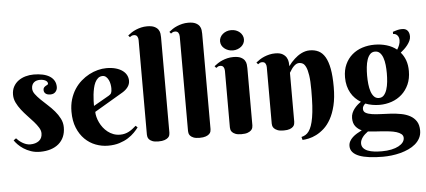

<svg xmlns="http://www.w3.org/2000/svg" viewBox="-60 -898 2827 1274"><g transform="rotate(-5 1353.5 -260.5)"><path d="M217.8 -467.8Q206.5 -467.8 196.5 -464.8Q186.5 -461.9 178.7 -455.3Q170.9 -448.7 166.5 -438.7Q162.1 -428.7 162.1 -415Q162.1 -396 176 -377.2Q189.9 -358.4 210.7 -338.1Q231.4 -317.9 255.6 -296.1Q279.8 -274.4 300.5 -250.2Q321.3 -226.1 335.2 -198.7Q349.1 -171.4 349.1 -140.1Q349.1 -105 337.2 -77.6Q325.2 -50.3 303 -31.2Q280.8 -12.2 249.3 -2.2Q217.8 7.8 179.2 7.8Q145.5 7.8 118.2 -1.7Q90.8 -11.2 69.6 -25.1Q48.3 -39.1 33.2 -54.7Q18.1 -70.3 9.8 -83L26.9 -95.2Q33.2 -87.9 43 -79.3Q52.7 -70.8 64.7 -63.5Q76.7 -56.2 90.3 -51.5Q104 -46.9 118.2 -46.9Q153.3 -46.9 175.8 -63.7Q198.2 -80.6 198.2 -113.8Q198.2 -132.3 186 -152.1Q173.8 -171.9 155.3 -192.9Q136.7 -213.9 115.2 -236.3Q93.8 -258.8 75.2 -282.7Q56.6 -306.6 44.4 -332Q32.2 -357.4 32.2 -384.8Q32.2 -415.5 44.7 -438.5Q57.1 -461.4 77.9 -476.6Q98.6 -491.7 125.2 -499.3Q151.9 -506.8 180.2 -506.8Q212.9 -506.8 239.7 -501Q266.6 -495.1 285.9 -483.2Q305.2 -471.2 315.7 -453.1Q326.2 -435.1 326.2 -411.1Q326.2 -392.6 314 -378.9Q301.8 -365.2 279.8 -365.2Q258.8 -365.2 247.8 -374.3Q236.8 -383.3 236.8 -398.9Q236.8 -409.2 241.9 -415Q247.1 -420.9 253.4 -424.6Q259.8 -428.2 264.9 -430.9Q270 -433.6 270 -438Q270 -451.7 255.4 -459.7Q240.7 -467.8 217.8 -467.8Z M565.9 -224.1Q565.9 -208.5 570.6 -190.2Q575.2 -171.9 584 -153.3Q592.8 -134.8 605.7 -117.9Q618.7 -101.1 635.5 -87.9Q652.3 -74.7 672.9 -66.9Q693.4 -59.1 717.8 -59.1Q734.9 -59.1 749.5 -63Q764.2 -66.9 776.9 -73.7Q789.6 -80.6 801.3 -89.6Q813 -98.6 824.7 -108.9L836.9 -97.2Q825.7 -82 808.1 -64Q790.5 -45.9 765.6 -30Q740.7 -14.2 707.5 -3.7Q674.3 6.8 631.8 6.8Q589.4 6.8 549.1 -8.5Q508.8 -23.9 477.5 -54.7Q446.3 -85.4 427.5 -131.3Q408.7 -177.2 408.7 -238.8Q408.7 -283.2 419.9 -320.3Q431.2 -357.4 450.4 -387.2Q469.7 -417 495.4 -439.5Q521 -461.9 549.3 -476.8Q577.6 -491.7 607.2 -499.3Q636.7 -506.8 664.1 -506.8Q700.2 -506.8 727.1 -499Q753.9 -491.2 771.7 -478Q789.6 -464.8 798.3 -447.5Q807.1 -430.2 807.1 -411.1Q807.1 -388.2 793.9 -369.9Q780.8 -351.6 758.8 -337.9ZM664.1 -323.2Q670.4 -327.1 674.6 -330.8Q678.7 -334.5 681.2 -339.6Q683.6 -344.7 684.8 -352.3Q686 -359.9 686 -371.1Q686 -383.3 683.3 -398.2Q680.7 -413.1 674.3 -426.3Q668 -439.5 658.2 -448.2Q648.4 -457 634.8 -457Q617.2 -457 604.7 -446.5Q592.3 -436 584.2 -419.4Q576.2 -402.8 571.5 -381.6Q566.9 -360.4 564.5 -338.9Q562 -317.4 561.5 -297.6Q561 -277.8 561 -264.2Z M1043.9 -43Q1043.9 -36.6 1041.7 -27.8Q1039.6 -19 1031.5 -11.2Q1023.4 -3.4 1008.1 2.2Q992.7 7.8 966.8 7.8Q940.9 7.8 926.3 1.7Q911.6 -4.4 904.5 -12.7Q897.5 -21 895.8 -29.8Q894 -38.6 894 -43.9V-673.8Q894 -688 887.5 -698.5Q880.9 -709 865.2 -709Q856.9 -709 850.8 -706.3Q844.7 -703.6 837.9 -698.2L828.1 -710Q839.4 -719.2 853 -728.3Q866.7 -737.3 883.1 -744.1Q899.4 -751 918 -755.4Q936.5 -759.8 957 -759.8Q988.8 -759.8 1006.3 -751.2Q1023.9 -742.7 1032.2 -730.2Q1040.5 -717.8 1042.2 -703.9Q1043.9 -689.9 1043.9 -679.2Z M1317.9 -43Q1317.9 -36.6 1315.7 -27.8Q1313.5 -19 1305.4 -11.2Q1297.4 -3.4 1282 2.2Q1266.6 7.8 1240.7 7.8Q1214.8 7.8 1200.2 1.7Q1185.5 -4.4 1178.5 -12.7Q1171.4 -21 1169.7 -29.8Q1168 -38.6 1168 -43.9V-673.8Q1168 -688 1161.4 -698.5Q1154.8 -709 1139.2 -709Q1130.9 -709 1124.8 -706.3Q1118.7 -703.6 1111.8 -698.2L1102.1 -710Q1113.3 -719.2 1127 -728.3Q1140.6 -737.3 1157 -744.1Q1173.3 -751 1191.9 -755.4Q1210.4 -759.8 1231 -759.8Q1262.7 -759.8 1280.3 -751.2Q1297.9 -742.7 1306.2 -730.2Q1314.5 -717.8 1316.2 -703.9Q1317.9 -689.9 1317.9 -679.2Z M1596.7 -43.9Q1596.7 -37.6 1594.5 -28.6Q1592.3 -19.5 1584.2 -11.5Q1576.2 -3.4 1561 2.2Q1545.9 7.8 1520 7.8Q1494.1 7.8 1479.5 1.7Q1464.8 -4.4 1457.5 -12.7Q1450.2 -21 1448.5 -29.8Q1446.8 -38.6 1446.8 -43.9V-420.9Q1446.8 -435.1 1440.2 -445.6Q1433.6 -456.1 1418 -456.1Q1409.7 -456.1 1403.8 -453.1Q1397.9 -450.2 1391.1 -444.8L1380.9 -457Q1392.1 -466.3 1406 -475.3Q1419.9 -484.4 1436 -491.2Q1452.1 -498 1470.7 -502.4Q1489.3 -506.8 1509.8 -506.8Q1541.5 -506.8 1559.1 -498.3Q1576.7 -489.7 1585 -477.3Q1593.3 -464.8 1595 -450.7Q1596.7 -436.5 1596.7 -425.8ZM1431.6 -618.2Q1431.6 -631.8 1437.7 -644.3Q1443.8 -656.7 1454.8 -666Q1465.8 -675.3 1480.2 -680.7Q1494.6 -686 1511.7 -686Q1528.3 -686 1542.7 -680.7Q1557.1 -675.3 1567.9 -666Q1578.6 -656.7 1584.7 -644.3Q1590.8 -631.8 1590.8 -618.2Q1590.8 -604 1584.7 -591.8Q1578.6 -579.6 1567.9 -570.6Q1557.1 -561.5 1542.7 -556.2Q1528.3 -550.8 1511.7 -550.8Q1494.6 -550.8 1480.2 -556.2Q1465.8 -561.5 1454.8 -570.6Q1443.8 -579.6 1437.7 -591.8Q1431.6 -604 1431.6 -618.2Z M2006.8 -243.2Q2006.8 -304.7 2001.2 -341.6Q1995.6 -378.4 1986.3 -397.7Q1977.1 -417 1965.8 -423.1Q1954.6 -429.2 1942.9 -429.2Q1928.7 -429.2 1917.7 -421.6Q1906.7 -414.1 1898.7 -404.3Q1890.6 -394.5 1885 -384.8Q1879.4 -375 1875.5 -370.1V-43.9Q1875.5 -37.6 1873.5 -28.6Q1871.6 -19.5 1864 -11.5Q1856.4 -3.4 1841.6 2.2Q1826.7 7.8 1800.8 7.8Q1774.9 7.8 1760 1.7Q1745.1 -4.4 1737.3 -12.7Q1729.5 -21 1727.5 -29.8Q1725.6 -38.6 1725.6 -43.9V-420.9Q1725.6 -435.1 1719 -445.6Q1712.4 -456.1 1696.8 -456.1Q1688.5 -456.1 1682.6 -453.1Q1676.8 -450.2 1669.9 -444.8L1659.7 -457Q1670.9 -466.3 1684.8 -475.3Q1698.7 -484.4 1714.8 -491.2Q1731 -498 1749.5 -502.4Q1768.1 -506.8 1788.6 -506.8Q1820.3 -506.8 1837.9 -496.3Q1855.5 -485.8 1863.8 -471.2Q1872.1 -456.5 1873.8 -440.7Q1875.5 -424.8 1875.5 -414.1Q1893.6 -439.9 1916.5 -460.4Q1925.8 -469.2 1937.3 -477.5Q1948.7 -485.8 1961.7 -492.4Q1974.6 -499 1989 -502.9Q2003.4 -506.8 2018.6 -506.8Q2051.8 -506.8 2077.4 -494.1Q2103 -481.4 2120.6 -451.7Q2138.2 -421.9 2147.5 -372.8Q2156.7 -323.7 2156.7 -251Q2156.7 -180.2 2144 -127.9Q2131.3 -75.7 2110.8 -39.1Q2090.3 -2.4 2064.5 20.8Q2038.6 43.9 2012.2 57.1Q1985.8 70.3 1961.7 75.4Q1937.5 80.6 1919.9 81.1L1914.6 61Q1929.2 57.6 1941.7 50.3Q1954.1 43 1964.4 28.8Q1974.6 14.6 1982.4 -7.1Q1990.2 -28.8 1995.8 -61.5Q2001.5 -94.2 2004.2 -138.9Q2006.8 -183.6 2006.8 -243.2Z M2236.8 -307.1Q2236.8 -356.9 2254.2 -394.3Q2271.5 -431.6 2300.8 -456.8Q2330.1 -481.9 2368.7 -494.4Q2407.2 -506.8 2449.7 -506.8Q2492.2 -506.8 2530.3 -495.6Q2568.4 -484.4 2597.7 -460.9Q2606.9 -475.1 2612.8 -490.7Q2618.7 -506.3 2618.7 -522Q2618.7 -542.5 2607.7 -554.7Q2596.7 -566.9 2579.6 -566.9V-581.1Q2590.3 -584.5 2598.6 -587.2Q2606.9 -589.8 2613.8 -591.3Q2620.6 -592.8 2627.4 -593.5Q2634.3 -594.2 2642.6 -594.2Q2665.5 -594.2 2677.7 -580.1Q2689.9 -565.9 2689.9 -541Q2689.9 -526.4 2683.1 -512Q2676.3 -497.6 2666 -484.4Q2655.8 -471.2 2643.3 -459.5Q2630.9 -447.8 2619.6 -439Q2640.1 -415.5 2651.4 -384.3Q2662.6 -353 2662.6 -313Q2662.6 -262.7 2645.3 -224.1Q2627.9 -185.5 2598.6 -159.2Q2569.3 -132.8 2530.8 -119.4Q2492.2 -106 2449.7 -106Q2424.8 -106 2400.9 -110.4Q2377 -114.7 2356 -123Q2348.1 -117.2 2342.5 -108.4Q2336.9 -99.6 2336.9 -88.9Q2336.9 -70.8 2352.5 -62Q2368.2 -53.2 2394 -49.3Q2419.9 -45.4 2452.6 -44.4Q2485.4 -43.5 2519.8 -41.3Q2554.2 -39.1 2586.9 -33Q2619.6 -26.9 2645.5 -12.9Q2671.4 1 2687 24.9Q2702.6 48.8 2702.6 86.9Q2702.6 114.7 2690.9 137Q2679.2 159.2 2659.4 176Q2639.6 192.9 2613.5 204.8Q2587.4 216.8 2558.3 224.4Q2529.3 231.9 2499.3 235.4Q2469.2 238.8 2441.9 238.8Q2392.1 238.8 2352.3 233.6Q2312.5 228.5 2284.7 217.8Q2256.8 207 2241.7 189.9Q2226.6 172.9 2226.6 148.9Q2226.6 131.8 2234.4 117.4Q2242.2 103 2255.1 91.1Q2268.1 79.1 2284.2 69.6Q2300.3 60.1 2316.9 51.8Q2292.5 41.5 2276.1 20.8Q2259.8 0 2259.8 -34.2Q2259.8 -52.2 2266.1 -67.6Q2272.5 -83 2282.5 -95.9Q2292.5 -108.9 2304.4 -119.4Q2316.4 -129.9 2327.6 -137.2Q2307.6 -148.9 2290.8 -165.8Q2273.9 -182.6 2262 -203.9Q2250 -225.1 2243.4 -251Q2236.8 -276.9 2236.8 -307.1ZM2515.6 -311Q2515.6 -339.4 2512.7 -366.2Q2509.8 -393.1 2502.4 -414.1Q2495.1 -435.1 2482.4 -448Q2469.7 -460.9 2449.7 -460.9Q2429.7 -460.9 2417 -447.5Q2404.3 -434.1 2397 -412.4Q2389.6 -390.6 2386.7 -363Q2383.8 -335.4 2383.8 -307.1Q2383.8 -278.3 2386.7 -250.5Q2389.6 -222.7 2397 -200.7Q2404.3 -178.7 2417 -165.3Q2429.7 -151.9 2449.7 -151.9Q2469.7 -151.9 2482.4 -166Q2495.1 -180.2 2502.4 -202.9Q2509.8 -225.6 2512.7 -253.9Q2515.6 -282.2 2515.6 -311ZM2589.8 126Q2589.8 110.4 2577.6 100.3Q2565.4 90.3 2545.7 84.2Q2525.9 78.1 2500.7 75Q2475.6 71.8 2449.7 70.1Q2423.8 68.4 2399.4 66.9Q2375 65.4 2356.9 63Q2346.7 70.3 2337.2 78.9Q2327.6 87.4 2320.6 96.9Q2313.5 106.4 2309.1 116.9Q2304.7 127.4 2304.7 138.2Q2304.7 156.7 2315.4 169.2Q2326.2 181.6 2344.5 189Q2362.8 196.3 2387 199.2Q2411.1 202.1 2438 202.1Q2473.6 202.1 2502 196Q2530.3 189.9 2549.8 179.4Q2569.3 168.9 2579.6 155.3Q2589.8 141.6 2589.8 126Z"/></g></svg>

Font: Berkshire Swash
Style: Regular
Weight: 700
Designer: Astigmatic (AOETI)
Foundry: Astigmatic (AOETI)
Version: Version 1.000